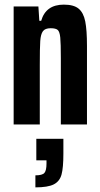

<svg xmlns="http://www.w3.org/2000/svg" viewBox="-20 -538 432 830"><path d="M146 -510 150 -448H158Q178 -518 256 -518Q299 -518 320 -500.5Q341 -483 348.5 -445.5Q356 -408 356 -339V0H243V-286Q243 -351 240.5 -376Q238 -401 229.5 -408.5Q221 -416 199 -416Q175 -416 165.5 -403Q156 -390 154 -360.5Q152 -331 152 -256V0H39V-510ZM181 169V155H137V62H254V126Q254 187 246 216.5Q238 246 212.5 259Q187 272 133 272V220Q163 220 172 209.5Q181 199 181 169Z"/></svg>

Font: Saira ExtraCondensed
Style: Bold
Weight: 700
Width: 2
Designer: Hector Gatti with collaboration of the Omnibus-Type team
Foundry: Omnibus-Type
Version: Version 0.072; ttfautohint (v1.8)